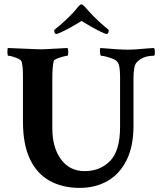

<svg xmlns="http://www.w3.org/2000/svg" viewBox="-20 -870 756 894"><path d="M350.6 4.9Q271.5 4.9 211.9 -27.8Q152.3 -60.5 119.6 -128.9Q86.9 -197.3 86.9 -303.7V-509.8Q86.9 -572.3 79.1 -585.9Q76.2 -591.8 64 -597.2Q51.8 -602.5 39.1 -606.4Q26.4 -610.4 18.6 -610.4Q14.6 -610.4 14.6 -627Q14.6 -644.5 16.6 -646.5L158.2 -640.6Q168 -639.6 202.1 -641.6Q236.3 -643.6 294.9 -646.5Q297.9 -637.7 297.9 -628.9Q297.9 -610.4 293.9 -610.4Q288.1 -610.4 273.4 -606.4Q258.8 -602.5 245.6 -597.2Q232.4 -591.8 230.5 -586.9Q223.6 -562.5 223.6 -503.9V-272.5Q223.6 -182.6 264.2 -127.9Q304.7 -73.2 374 -73.2Q446.3 -73.2 492.7 -120.6Q539.1 -168 539.1 -279.3V-511.7Q539.1 -568.4 526.4 -582Q520.5 -589.8 505.4 -596.2Q490.2 -602.5 474.1 -606.4Q458 -610.4 450.2 -610.4Q448.2 -610.4 446.8 -618.2Q445.3 -626 445.3 -635.3Q445.3 -644.5 447.3 -646.5Q492.2 -642.6 524.4 -640.6Q556.6 -638.7 576.2 -638.7Q592.8 -638.7 618.2 -640.6Q643.6 -642.6 666.5 -644.5Q689.5 -646.5 697.3 -646.5Q701.2 -639.6 701.2 -628.9Q701.2 -610.4 696.3 -610.4Q643.6 -610.4 615.2 -578.1Q601.6 -561.5 601.6 -506.8V-284.2Q601.6 -189.5 569.8 -125Q538.1 -60.5 481.4 -27.8Q424.8 4.9 350.6 4.9ZM242.2 -711.9Q232.4 -711.9 232.4 -730.5Q246.1 -741.2 264.2 -756.8Q282.2 -772.5 303.7 -793.9Q314.5 -803.7 324.7 -815.4Q335 -827.1 345.7 -840.8Q353.5 -849.6 358.4 -849.6Q364.3 -849.6 373 -840.8L387.7 -824.2Q394.5 -817.4 400.4 -810.5Q406.2 -803.7 412.1 -797.9Q435.5 -774.4 454.1 -757.8Q472.7 -741.2 486.3 -730.5Q486.3 -711.9 476.6 -711.9Q470.7 -711.9 449.2 -722.2Q427.7 -732.4 402.3 -747.1Q377 -761.7 359.4 -772.5Q342.8 -761.7 316.9 -747.1Q291 -732.4 269.5 -722.2Q248 -711.9 242.2 -711.9Z"/></svg>

Font: Crimson Text
Style: Bold
Weight: 700
Designer: Sebastian Kosch
Foundry: Sebastian Kosch
Version: Version 1.100